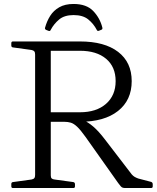

<svg xmlns="http://www.w3.org/2000/svg" viewBox="-20 -948 790 968"><path d="M351 -928Q416 -928 450 -892.5Q484 -857 496 -809Q498 -800 491 -798L479 -793Q471 -790 468 -797Q452 -828 425 -850Q398 -872 351 -872Q305 -872 278.5 -850Q252 -828 236 -798Q233 -790 226 -792L213 -797Q205 -801 207 -808Q216 -841 233 -868Q250 -895 279 -911.5Q308 -928 351 -928ZM236 -334V-382H383Q466 -382 514.5 -424.5Q563 -467 563 -539Q563 -611 515 -651.5Q467 -692 383 -692H236V-739H383Q507 -739 575.5 -686.5Q644 -634 644 -539Q644 -443 575 -388.5Q506 -334 383 -334ZM157 0V-739H236V0ZM613 0Q605 0 599.5 -1.5Q594 -3 589 -8.5Q584 -14 576 -25L411 -258Q386 -293 369 -309Q352 -325 337 -329.5Q322 -334 303 -334L347 -352Q375 -352 399 -342.5Q423 -333 450 -310Q477 -287 509 -245L644 -69Q651 -61 658.5 -56.5Q666 -52 677 -48L742 -31Q750 -28 750 -19V-8Q750 0 741 0ZM45 0Q37 0 37 -9V-20Q37 -29 45 -30L139 -43Q149 -45 153 -50Q157 -55 157 -66V-217H236V-64Q236 -53 240.5 -48.5Q245 -44 255 -43L350 -30Q358 -28 358 -19V-8Q358 0 349 0ZM37 -730Q37 -739 45 -739H236V-522H157V-673Q157 -684 153 -689Q149 -694 139 -696L45 -709Q37 -710 37 -719Z"/></svg>

Font: Hahmlet Light
Style: Regular
Weight: 300
Designer: Minjoo Ham & Mark Frömberg
Foundry: hypertype
Version: Version 1.002